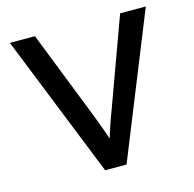

<svg xmlns="http://www.w3.org/2000/svg" viewBox="-103 -805 919 910"><g transform="rotate(-15 356.5 -350.0)"><path d="M303 0 23 -700H146L313 -275Q325 -244 334.5 -219Q344 -194 351 -173.5Q358 -153 364 -135Q370 -117 376 -99L350 -98Q357 -122 365 -148Q373 -174 383.5 -205Q394 -236 409 -275L564 -700H690L408 0Z"/></g></svg>

Font: Our Lexend
Style: Regular
Weight: 400
Designer: Bonnie Shaver-Troup, Thomas Jockin
Foundry: Lexend
Version: Version 1.007